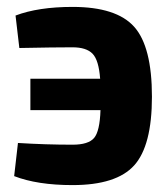

<svg xmlns="http://www.w3.org/2000/svg" viewBox="-20 -524 487 556"><path d="M190 -504Q317 -504 368.5 -446.5Q420 -389 420 -244Q420 -102 368.5 -45Q317 12 190 12Q88 12 21 -14L32 -110Q112 -105 190 -105Q236 -105 252.5 -124.5Q269 -144 271 -205H68V-296H270Q266 -350 248 -368.5Q230 -387 190 -387Q138 -387 36 -385L25 -479Q91 -504 190 -504Z"/></svg>

Font: exo2condensed_b
Style: Bold
Weight: 700
Width: 3
Designer: Natanael Gama
Version: Version 1.001;PS 001.001;hotconv 1.0.70;makeotf.lib2.5.58329